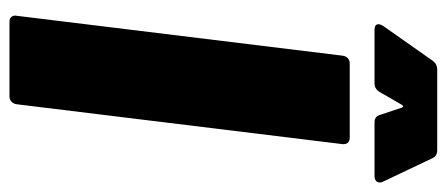

<svg xmlns="http://www.w3.org/2000/svg" viewBox="-282 -638 920 395"><g transform="rotate(90 177.5 -440.0)"><path d="M41 -751H151C159 -751 165 -755 169 -762L195 -807C198 -811 199 -811 201 -807L216 -762C218 -755 223 -751 231 -751H342C353 -751 358 -759 353 -769L305 -870C302 -877 296 -880 288 -880H123C115 -880 109 -877 104 -870L33 -769C26 -758 29 -751 41 -751ZM24 0H178C186 0 193 -6 194 -15L276 -685C277 -694 272 -700 263 -700H110C101 -700 95 -694 94 -685L12 -15C10 -6 16 0 24 0Z"/></g></svg>

Font: Barlow Condensed Black
Style: Italic
Weight: 900
Width: 3
Italic angle: -7°
Designer: Jeremy Tribby
Foundry: Tribby Type
Version: Version 1.422;hotconv 1.0.109;makeotfexe 2.5.65596